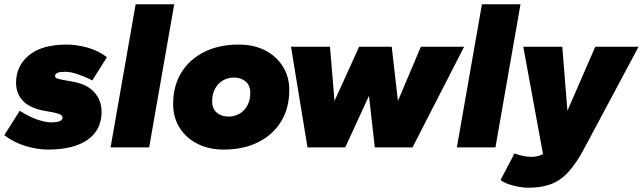

<svg xmlns="http://www.w3.org/2000/svg" viewBox="-22 -688 3000 896"><path d="M201 10Q152 10 97.5 -6.5Q43 -23 -2 -57L70 -171Q116 -142 153.5 -129.5Q191 -117 215 -117Q243 -117 256.5 -122.5Q270 -128 270 -139Q270 -147 261 -152.5Q252 -158 229 -163L185 -171Q118 -183 85.5 -217Q53 -251 53 -302Q53 -380 113 -430Q173 -480 290 -480Q335 -480 386 -466Q437 -452 477 -421L409 -313Q379 -328 344 -340.5Q309 -353 282 -353Q259 -353 247 -348.5Q235 -344 235 -334Q235 -326 243 -322.5Q251 -319 273 -315L317 -307Q385 -295 418.5 -257Q452 -219 452 -166Q452 -81 386.5 -35.5Q321 10 201 10Z M494 0 611 -668H791L674 0Z M1022 10Q952 10 898.5 -17.5Q845 -45 815.5 -93Q786 -141 786 -202Q786 -287 824 -349Q862 -411 931 -445.5Q1000 -480 1092 -480Q1163 -480 1216 -452.5Q1269 -425 1298.5 -377Q1328 -329 1328 -268Q1328 -184 1290 -121.5Q1252 -59 1183 -24.5Q1114 10 1022 10ZM1045 -144Q1073 -144 1096 -157.5Q1119 -171 1132.5 -196Q1146 -221 1146 -255Q1146 -289 1124.5 -307.5Q1103 -326 1069 -326Q1041 -326 1018 -312.5Q995 -299 981.5 -274Q968 -249 968 -215Q968 -181 989.5 -162.5Q1011 -144 1045 -144Z M1413 0 1336 -470H1518L1539 -217L1654 -470H1806L1835 -217L1942 -470H2144L1903 0H1727L1700 -241L1589 0Z M2110 0 2227 -668H2407L2290 0Z M2444 188Q2412 188 2373 178Q2334 168 2314 152L2379 28Q2399 36 2420 40Q2441 44 2455 44Q2467 44 2477 42.5Q2487 41 2496 38Q2505 35 2512 31L2420 -470H2602L2626 -171L2756 -470H2958L2707 0Q2668 74 2630 115Q2592 156 2547.5 172Q2503 188 2444 188Z"/></svg>

Font: Gantari Black
Style: Italic
Weight: 900
Italic angle: -10°
Version: Version 1.000